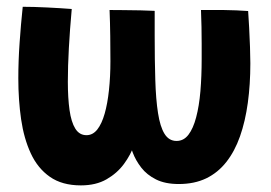

<svg xmlns="http://www.w3.org/2000/svg" viewBox="-20 -550 800 566"><path d="M218.5 -3.5Q163 -3.5 127 -28.8Q91 -54 70.8 -97.8Q50.5 -141.5 42.2 -198.5Q34 -255.5 34 -319Q34 -370.5 37.8 -424.2Q41.5 -478 47 -530Q78.5 -530 118.8 -528Q159 -526 191.5 -523.5Q186 -463 183 -408.5Q180 -354 180 -309Q180 -261 185 -225.5Q190 -190 202 -170.8Q214 -151.5 235 -151.5Q253.5 -151.5 266.8 -168.2Q280 -185 288.5 -214.8Q297 -244.5 301.2 -284.2Q305.5 -324 305.5 -369.5Q305.5 -403.5 305 -443.5Q304.5 -483.5 303 -520.5Q317.5 -520.5 343 -520.2Q368.5 -520 394.2 -519.5Q420 -519 436 -518Q436 -499.5 436 -481Q436 -462.5 436 -444.5Q436 -372 437.8 -314.5Q439.5 -257 445.8 -216.8Q452 -176.5 465 -155.5Q478 -134.5 500.5 -134.5Q521.5 -134.5 535.5 -152.8Q549.5 -171 558.2 -204Q567 -237 570.8 -281.2Q574.5 -325.5 574.5 -376.5Q574.5 -397.5 574.5 -421.2Q574.5 -445 574 -470.5Q573.5 -496 572.5 -520.5Q587 -520.5 604 -520.5Q621 -520.5 638.5 -520.5Q654.5 -520.5 676.8 -519.5Q699 -518.5 711.5 -517.5Q713 -497 714.5 -468.2Q716 -439.5 717 -411.2Q718 -383 718 -363.5Q718 -301 710.5 -246.5Q703 -192 687.5 -148Q672 -104 647.2 -72.5Q622.5 -41 587.8 -24.2Q553 -7.5 507 -7.5Q467 -7.5 440 -21Q413 -34.5 396.5 -55.8Q380 -77 371.2 -100.5Q362.5 -124 359.2 -144.5Q356 -165 355 -176.5L385.5 -171.5Q385 -151 375.2 -122.5Q365.5 -94 345.5 -66.8Q325.5 -39.5 294.2 -21.5Q263 -3.5 218.5 -3.5Z"/></svg>

Font: Grandstander Thin
Style: Bold
Weight: 700
Version: Version 1.200